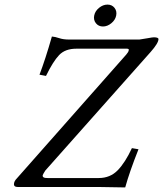

<svg xmlns="http://www.w3.org/2000/svg" viewBox="-20 -818 713 840"><path d="M527.8 2Q431.6 0 407.2 0H57.1Q41 0 41 -11.7Q41 -24.9 54.2 -38.1L532.2 -579.1Q542 -590.3 543 -597.2Q545.9 -605 535.2 -605H314Q265.1 -605 238.5 -576.9Q211.9 -548.8 181.2 -485.8L152.8 -491.2Q178.7 -559.1 207 -658.2Q221.2 -657.2 239 -651.1Q256.8 -645 282.2 -645H589.8Q606 -647 626.5 -650.9Q647 -654.8 652.8 -654.8Q672.9 -654.8 673.3 -647Q673.3 -629.4 639.2 -590.8L178.2 -71.8Q168.5 -56.6 167 -51.8Q164.1 -38.6 188 -39.1H412.1Q461.9 -39.1 494.9 -73Q527.8 -106.9 557.1 -169.9L585.9 -165Q546.9 -66.9 527.8 2ZM399.7 -716.3Q388.2 -730.5 392.1 -750Q396 -769.5 413.3 -783.7Q430.7 -797.9 450.2 -797.9Q469.7 -797.9 481 -783.7Q492.2 -769.5 488.3 -750Q484.4 -730.5 467 -716.3Q449.7 -702.1 430.4 -702.1Q411.1 -702.1 399.7 -716.3Z"/></svg>

Font: Linux Libertine
Style: Italic
Weight: 400
Italic angle: -12°
Designer: Philipp H. Poll
Foundry: Philipp H. Poll
Version: Version 5.1.6 ; ttfautohint (v0.9)